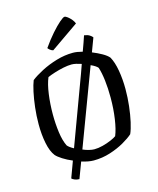

<svg xmlns="http://www.w3.org/2000/svg" viewBox="-149 -1066 1041 1263"><g transform="rotate(-15 372.0 -434.5)"><path d="M232 94Q214 94 200.5 88Q187 82 181 76L222 -35Q186 -50 157 -68.5Q128 -87 115 -102Q90 -134 78 -193.5Q66 -253 66 -323Q66 -381 72.5 -437.5Q79 -494 89 -540Q99 -586 110 -613Q139 -636 187 -661Q235 -686 292 -703Q349 -720 405 -720Q432 -720 470 -710Q493 -772 506 -812Q529 -809 543 -800Q557 -791 562 -783L527 -690Q562 -676 592 -659Q622 -642 636 -625Q657 -588 667.5 -527.5Q678 -467 678 -400Q678 -342 671.5 -285Q665 -228 654.5 -181Q644 -134 631 -105Q608 -84 565.5 -59.5Q523 -35 468.5 -17.5Q414 0 355 0Q337 0 316 -4Q295 -8 273 -15ZM208 -142Q219 -128 250 -111L399 -513Q410 -543 421.5 -573.5Q433 -604 443 -634Q425 -640 408 -644Q391 -648 377 -648Q352 -648 320.5 -641.5Q289 -635 259 -625.5Q229 -616 209 -607Q191 -565 182 -498.5Q173 -432 173 -362Q173 -299 181 -239.5Q189 -180 208 -142ZM378 -70Q405 -70 436 -78Q467 -86 493.5 -97.5Q520 -109 532 -118Q549 -159 559 -227Q569 -295 569 -371Q569 -435 562.5 -489Q556 -543 544 -580Q540 -586 527.5 -594.5Q515 -603 497 -611L301 -89Q322 -80 342.5 -75Q363 -70 378 -70ZM285 -769Q273 -772 264 -779.5Q255 -787 251 -793Q286 -843 319.5 -881Q353 -919 378.5 -941Q404 -963 413 -963Q421 -963 434 -953Q447 -943 458.5 -929Q470 -915 475 -901Z"/></g></svg>

Font: Texturina
Style: Regular
Weight: 400
Designer: Guillermo Torres Carreño
Foundry: Omnibus-Type
Version: Version 1.002; ttfautohint (v1.8.3)